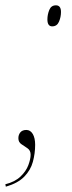

<svg xmlns="http://www.w3.org/2000/svg" viewBox="-69 -561 270 721"><path d="M127 -462Q109 -462 109 -488Q109 -506 116 -523.5Q123 -541 141 -541Q160 -541 160 -516Q160 -497 152.5 -479.5Q145 -462 127 -462ZM-49 131Q-13 122 8 102Q29 82 37.5 59Q46 36 46 20Q46 4 34.5 -4Q23 -12 11.5 -19.5Q0 -27 0 -42Q0 -55 7.5 -64Q15 -73 30 -73Q45 -73 54 -58Q63 -43 63 -17Q63 15 54.5 46.5Q46 78 22 102.5Q-2 127 -47 140Z"/></svg>

Font: Noto Serif Display SemiCondensed Thin
Style: Italic
Weight: 100
Width: 4
Italic angle: -12°
Designer: Monotype Design Team
Foundry: Monotype Imaging Inc.
Version: Version 2.009